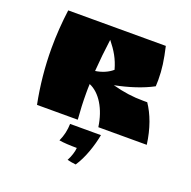

<svg xmlns="http://www.w3.org/2000/svg" viewBox="-127 -625 959 965"><g transform="rotate(20 353.0 -142.5)"><path d="M421 -225C496 -240 565 -262 621 -292C621 -304 622 -315 622 -326C622 -383 615 -430 599 -500H77C68 -432 63 -362 63 -293C63 -194 73 -95 92 0H310C306 -47 304 -93 304 -140C304 -156 304 -172 305 -189C363 -165 407 -93 420 0H679C668 -84 642 -152 608 -202H587C531 -202 481 -209 421 -225ZM326 -433C361 -389 383 -353 398 -299C374 -278 342 -265 308 -260C312 -316 318 -374 326 -433ZM281 33C280 66 274 96 259 129C281 133 319 135 354 135C353 155 343 185 331 207C346 211 361 213 377 215C411 165 435 92 446 33Z"/></g></svg>

Font: Ruslan Display
Style: Regular
Weight: 400
Designer: Denis Masharov, Vladimir Rabdu
Foundry: Denis Masharov, Vladimir Rabdu
Version: Version 1.001